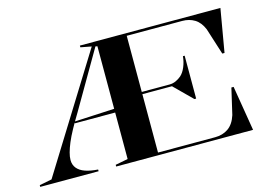

<svg xmlns="http://www.w3.org/2000/svg" viewBox="-93 -893 1518 1077"><g transform="rotate(-15 665.5 -354.0)"><path d="M19 0V-10L91 -24L502 -686L439 -698V-708H538V-678L522 -681L329 -349Q301 -303 280.5 -265.5Q260 -228 247.5 -198Q235 -168 228.5 -144Q222 -120 222 -101Q222 -73 238 -53.5Q254 -34 284 -23.5Q314 -13 358 -10V0ZM299 -294V-304L539 -316V-294ZM1029 -693H707V-367H868Q888 -367 905.5 -375Q923 -383 937 -395Q955 -411 967 -440Q979 -469 982 -501H992V-252H982L879 -354H707V-15H1039Q1083 -15 1115.5 -37.5Q1148 -60 1164 -110L1199 -261H1212L1255 0H460V-10L533 -24V-708H1255L1212 -458H1199L1150 -612Q1132 -655 1101 -674Q1070 -693 1029 -693Z"/></g></svg>

Font: Kalnia SemiExpanded
Style: Regular
Weight: 400
Width: 6
Designer: Frida Medrano
Foundry: Frida Medrano
Version: Version 1.105